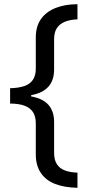

<svg xmlns="http://www.w3.org/2000/svg" viewBox="-20 -734 420 912"><path d="M348 158Q287 157 242.5 140Q198 123 174 87.5Q150 52 150 -1V-148Q150 -182 136 -202.5Q122 -223 95 -232.5Q68 -242 28 -242V-315Q68 -316 95 -325Q122 -334 136 -354.5Q150 -375 150 -408V-556Q150 -609 175 -644Q200 -679 245 -696.5Q290 -714 348 -714V-642Q314 -641 289 -631Q264 -621 250.5 -601Q237 -581 237 -548V-404Q237 -353 210 -322.5Q183 -292 128 -282V-276Q184 -266 210.5 -235.5Q237 -205 237 -154V-7Q237 25 250 45.5Q263 66 288 75.5Q313 85 348 86Z"/></svg>

Font: lguzrati05
Style: Book
Weight: 400
Designer: Jelle Bosma - Monotype Design Team, Universal Thirst
Foundry: Monotype Imaging Inc.
Version: Version 2.106